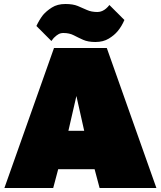

<svg xmlns="http://www.w3.org/2000/svg" viewBox="-20 -940 804 960"><path d="M2 0 250 -700H514L762 0H478L453 -94H271L246 0ZM322 -286H401L362 -460ZM457 -730Q420 -730 395.5 -741Q371 -752 349 -763.5Q327 -775 297 -775Q283 -775 272.5 -769Q262 -763 254 -755Q249 -751 245 -745.5Q241 -740 237 -735L162 -810Q169 -825 177 -838.5Q185 -852 195 -865Q212 -885 239.5 -902.5Q267 -920 307 -920Q345 -920 369 -910Q393 -900 415 -890Q437 -880 467 -880Q480 -880 491 -885Q502 -890 510 -897Q515 -901 519 -905.5Q523 -910 527 -915L602 -840Q595 -824 587 -810.5Q579 -797 569 -785Q552 -764 524 -747Q496 -730 457 -730Z"/></svg>

Font: Golos Text Black
Style: Regular
Weight: 900
Designer: A.Korolkova, Vitaly Kuzmin
Foundry: ParaType Ltd
Version: Version 2.004